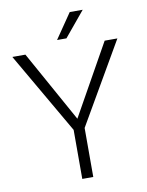

<svg xmlns="http://www.w3.org/2000/svg" viewBox="-96 -963 792 1032"><g transform="rotate(-10 299.5 -447.5)"><path d="M298.3 -323.2 515.6 -710.9H585L328.1 -267.6V0H268.1V-267.6L11.7 -710.9H83ZM357.4 -895H428.2L315.4 -758.8H264.2Z"/></g></svg>

Font: RobotoDraft Light
Style: Regular
Weight: 300
Version: Version 2.001151; 2014